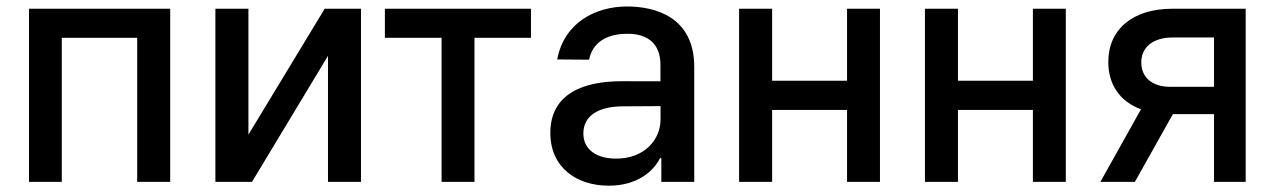

<svg xmlns="http://www.w3.org/2000/svg" viewBox="-20 -573 4015 605"><path d="M71.4 0H174.7V-453.8H412.3V0H516.3V-545.5H71.4Z M762.8 -148.8V-545.5H658.7V0H774.1L1013.5 -397V0H1117.5V-545.5H1003.2Z M1192.8 -453.8H1371.4V0H1475.1V-453.8H1653.1V-545.5H1192.8Z M1898.4 12.1C1988.6 12.1 2039.4 -33.7 2059.7 -74.6H2063.9V0H2167.6V-362.2C2167.6 -521 2042.6 -552.6 1956 -552.6C1857.2 -552.6 1757.8 -502.5 1735.8 -385.7L1836.3 -384.9C1846.2 -435 1886 -466.6 1957.4 -466.6C2025.9 -466.6 2061.1 -430.8 2061.1 -369V-316.8L1938.9 -317.1C1818.9 -317.1 1714.1 -278.1 1714.1 -154.1C1714.1 -46.9 1794.7 12.1 1898.4 12.1ZM1818.2 -152.7C1818.2 -209.5 1867.9 -237.6 1941.4 -237.9L2061.4 -238.6V-196.7C2061.4 -132.1 2009.9 -73.2 1921.5 -73.2C1861.5 -73.2 1818.2 -100.1 1818.2 -152.7Z M2413 -545.5H2308.9V0H2413V-226.6H2649.1V0H2752.8V-545.5H2649.1V-318.5H2413Z M2998.6 -545.5H2894.5V0H2998.6V-226.6H3234.7V0H3338.4V-545.5H3234.7V-318.5H2998.6Z M3805.4 0H3905.2V-545.5H3674.7C3549 -545.5 3472.3 -480.5 3472.3 -377.8C3472.3 -305.4 3509.9 -252.5 3575.3 -228.7L3447.4 0H3556.1L3675.8 -213.4H3694.6H3805.4ZM3576.3 -376.4C3576 -423.3 3612.6 -454.9 3674.7 -454.9H3805.4V-299.4H3667.6C3609.7 -299.4 3576 -329.9 3576.3 -376.4Z"/></svg>

Font: Margiela Sans Medium
Style: Regular
Weight: 500
Designer: Stefan Endress, Andreas Faust
Version: Version 1.100;FEAKit 1.0